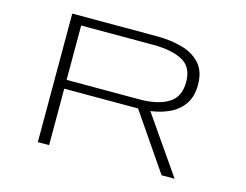

<svg xmlns="http://www.w3.org/2000/svg" viewBox="-96 -855 1293 1010"><g transform="rotate(15 550.0 -350.0)"><path d="M181 0V-700H643Q716.5 -700 779 -682.8Q841.5 -665.5 879.2 -623.8Q917 -582 917 -508.5Q917 -446.5 889.5 -405.2Q862 -364 815.2 -341.2Q768.5 -318.5 710.5 -311L926 0H855L644.5 -307.5H242.5V0ZM242.5 -355.5H640.5Q737 -355.5 795 -390Q853 -424.5 853 -507Q853 -588.5 794.5 -620Q736 -651.5 633 -651.5H242.5Z"/></g></svg>

Font: Trispace Expanded ExtraLight
Style: Regular
Weight: 200
Width: 7
Designer: Tyler Finck
Foundry: Etcetera Type Company
Version: Version 1.210; ttfautohint (v1.8.3)